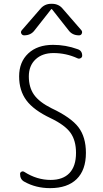

<svg xmlns="http://www.w3.org/2000/svg" viewBox="-20 -975 540 1005"><path d="M245.1 -356.4Q156.2 -398.4 118.2 -449.7Q80.1 -501 80.1 -575.2Q80.1 -650.4 127.9 -695.3Q175.8 -740.2 257.8 -740.2Q324.2 -740.2 385.7 -717.8Q410.2 -710 410.2 -683.6Q410.2 -674.8 401.9 -670.4Q393.6 -666 385.7 -669.9Q326.2 -697.3 259.8 -697.3Q201.2 -697.3 166 -664.1Q130.9 -630.9 130.9 -575.2Q130.9 -517.6 158.2 -479Q185.5 -440.4 250 -408.2Q351.6 -360.4 390.6 -309.1Q429.7 -257.8 429.7 -174.8Q429.7 -85 381.3 -37.6Q333 9.8 242.2 9.8Q168 9.8 108.4 -23.4Q85 -35.2 85 -64.5Q85 -72.3 92.3 -76.2Q99.6 -80.1 107.4 -75.2Q172.9 -33.2 245.1 -33.2Q309.6 -33.2 343.8 -69.3Q377.9 -105.5 377.9 -174.8Q377.9 -239.3 349.1 -279.8Q320.3 -320.3 245.1 -356.4ZM252 -955.1Q288.1 -955.1 309.6 -927.7L406.2 -816.4Q412.1 -808.6 408.2 -799.3Q404.3 -790 393.6 -790Q358.4 -790 338.9 -816.4L252 -926.8Q251 -927.7 250 -927.7L248 -926.8L161.1 -816.4Q141.6 -790 106.4 -790Q96.7 -790 91.8 -798.8Q86.9 -807.6 93.8 -816.4L190.4 -927.7Q212.9 -955.1 248 -955.1Z"/></svg>

Font: Rounded-L Mgen+ 1mn light
Style: Regular
Weight: 200
Designer: [Source Han Sans]
Ryoko NISHIZUKA  (kana & ideographs); Paul D. Hunt (Latin, Greek & Cyrillic); Wenlong ZHANG  (bopomofo
Version: Version 1.059.20150602